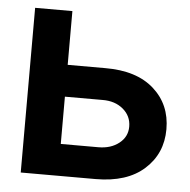

<svg xmlns="http://www.w3.org/2000/svg" viewBox="-44 -590 627 634"><g transform="rotate(5 269.0 -273.0)"><path d="M47.4 -545.9H170.9V-367.7H295.4Q399.4 -368.2 456.8 -317.1Q514.2 -266.1 514.2 -184.1Q514.2 -103.5 456.8 -51.8Q399.4 0 295.4 0H47.4ZM170.9 -105.5H295.4Q336.9 -105.5 364 -127Q391.1 -148.4 391.1 -182.1Q391.1 -217.3 364 -240Q336.9 -262.7 295.4 -262.2H170.9Z"/></g></svg>

Font: Inter Tight SemiBold
Style: Regular
Weight: 600
Designer: Rasmus Andersson
Foundry: rsms
Version: Version 3.004; ttfautohint (v1.8.4.7-5d5b)